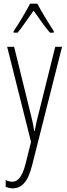

<svg xmlns="http://www.w3.org/2000/svg" viewBox="-20 -784 367 1046"><path d="M183 -764H144C121 -720 78 -648 54 -614V-606H76C102 -637 137 -690 163 -726C191 -687 224 -638 252 -606H273V-614C257 -638 208 -717 183 -764ZM19 -529 149 -11 119 110C99 186 74 206 47 206C35 206 21 202 11 197V234C24 239 35 242 49 242C97 242 132 209 155 116L318 -529H281L189 -160C182 -134 176 -109 169 -70H166C163 -89 163 -100 148 -159L57 -529Z"/></svg>

Font: Noto Sans Myanmar ExtraCondensed ExtraLight
Style: Regular
Weight: 200
Width: 2
Designer: Monotype Design Team
Foundry: Monotype Imaging Inc.
Version: Version 2.107